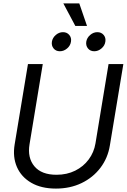

<svg xmlns="http://www.w3.org/2000/svg" viewBox="-20 -1108 752 1140"><path d="M312 11.7Q225.1 11.7 165.8 -22.7Q106.4 -57.1 80.6 -116.2Q54.7 -175.3 66.9 -250L146 -727.5H233.9L155.3 -251Q142.1 -171.4 184.1 -120.8Q226.1 -70.3 315.4 -70.3Q377.4 -70.3 426.5 -94.7Q475.6 -119.1 506.8 -161.4Q538.1 -203.6 546.9 -256.8L624.5 -727.5H712.4L632.3 -244.1Q620.1 -169.4 576.2 -111.6Q532.2 -53.7 464.4 -21Q396.5 11.7 312 11.7ZM427.2 -954.1 356 -1087.9H450.7L496.6 -954.1ZM335.4 -803.7Q312 -803.7 298.3 -820.3Q284.7 -836.9 288.1 -860.4Q292 -883.8 311.3 -900.4Q330.6 -917 354 -917Q377.4 -917 391.4 -900.4Q405.3 -883.8 401.4 -860.4Q397.9 -836.9 378.4 -820.3Q358.9 -803.7 335.4 -803.7ZM539.6 -803.7Q516.1 -803.7 502.4 -820.3Q488.8 -836.9 492.2 -860.4Q496.1 -883.8 515.4 -900.4Q534.7 -917 558.1 -917Q581.5 -917 595.5 -900.4Q609.4 -883.8 605.5 -860.4Q602.1 -836.9 582.5 -820.3Q563 -803.7 539.6 -803.7Z"/></svg>

Font: Inter Display
Style: Italic
Weight: 400
Italic angle: -9.39999°
Designer: Rasmus Andersson
Foundry: rsms
Version: Version 4.000;git-a52131595